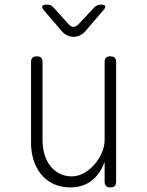

<svg xmlns="http://www.w3.org/2000/svg" viewBox="-20 -805 640 835"><path d="M435 -195V-535Q435 -548 441 -554Q447 -560 460 -560Q473 -560 479 -554Q485 -548 485 -535V-15Q485 -2 479 4Q473 10 460 10Q447 10 441 4Q435 -2 435 -15V-101Q415 -47 377.5 -18.5Q340 10 285 10Q245 10 213 -5Q181 -20 159.5 -46Q138 -72 126.5 -107Q115 -142 115 -183V-535Q115 -548 121 -554Q127 -560 140 -560Q153 -560 159 -554Q165 -548 165 -535V-195Q165 -164 173 -135.5Q181 -107 197 -85.5Q213 -64 237 -51Q261 -38 292 -38Q320 -38 345.5 -52.5Q371 -67 391 -90Q411 -113 423 -141Q435 -169 435 -195ZM184 -785Q193 -785 200 -782Q207 -779 213 -772L279 -699Q290 -688 300 -688Q310 -688 321 -699L390 -773Q396 -779 403 -782Q410 -785 418 -785Q435 -785 437.5 -778.5Q440 -772 429 -760L350 -668Q340 -657 327.5 -651Q315 -645 300 -645Q285 -645 272.5 -651Q260 -657 250 -668L172 -759Q161 -772 164 -778.5Q167 -785 184 -785Z"/></svg>

Font: Maple Mono Thin
Style: Regular
Weight: 250
Monospace: yes
Designer: subframe7536
Version: Version 7.000